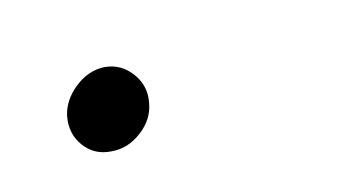

<svg xmlns="http://www.w3.org/2000/svg" viewBox="-27 -104 271 148"><g transform="rotate(-10 108.5 -29.5)"><path d="M23.4 -29.3Q24.9 -41.5 35.2 -51.3Q45.4 -61 58.1 -61.5Q71.3 -61.5 80.1 -51.5Q88.9 -41.5 87.4 -28.3Q86.4 -15.6 75.9 -6.1Q65.4 3.4 52.7 3.4Q39.1 3.9 30.5 -5.9Q22 -15.6 23.4 -29.3Z"/></g></svg>

Font: Roboto ExtraLight
Style: Italic
Weight: 250
Designer: Christian Robertson
Foundry: Google
Version: Version 3.009; 2024